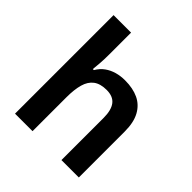

<svg xmlns="http://www.w3.org/2000/svg" viewBox="-203 -904 1047 1047"><g transform="rotate(45 320.5 -380.0)"><path d="M211 -589Q211 -551 208.5 -521Q206 -491 204 -472H212Q229 -501 253.5 -518.5Q278 -536 308 -544.5Q338 -553 372 -553Q433 -553 476.5 -532.5Q520 -512 544 -468Q568 -424 568 -354V0H434V-325Q434 -385 411 -415Q388 -445 338 -445Q290 -445 262 -424Q234 -403 222.5 -362Q211 -321 211 -262V0H76V-760H211Z"/></g></svg>

Font: Noto Sans Oriya SemiBold
Style: Regular
Weight: 600
Version: Version 2.003